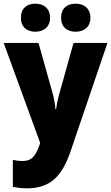

<svg xmlns="http://www.w3.org/2000/svg" viewBox="-20 -787 606 1047"><path d="M94 -690C94 -639 127 -614 173 -614C218 -614 253 -640 253 -690C253 -741 218 -767 173 -767C127 -767 94 -742 94 -690ZM313 -690C313 -640 346 -614 393 -614C438 -614 473 -640 473 -690C473 -741 438 -767 393 -767C346 -767 313 -742 313 -690ZM0 -553 199 -8 197 -1C176 59 157 91 102 91C83 91 64 88 50 85V232C70 236 94 240 125 240C254 240 318 176 366 35L566 -553H381L300 -263C294 -240 289 -217 286 -192H282C281 -214 276 -243 271 -264L190 -553Z"/></svg>

Font: Noto Sans Kannada SemiCondensed Black
Style: Regular
Weight: 900
Width: 4
Designer: Jelle Bosma - Monotype Design Team
Foundry: Monotype Imaging Inc.
Version: Version 2.005